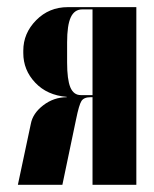

<svg xmlns="http://www.w3.org/2000/svg" viewBox="-20 -515 430 535"><path d="M359.9 -495.1V0H237.8V-244.1H231.9Q213.9 -244.1 207 -233.6Q200.2 -223.1 191.9 -182.1L153.8 0H29.8L65.9 -169.9Q71.3 -199.2 100.6 -221.7Q129.9 -244.1 166 -244.1V-245.1Q111.3 -249.5 78.1 -284.7Q44.9 -319.8 44.9 -367.2V-374Q44.9 -422.4 80.8 -458.7Q116.7 -495.1 168.9 -495.1ZM167 -340.8Q167 -293.5 176 -271.7Q185.1 -250 205.1 -250H237.8V-488.8H209Q187.5 -488.8 177.2 -466.8Q167 -444.8 167 -397Z"/></svg>

Font: Moniqa Black Display
Style: Regular
Weight: 900
Designer: Rajesh Rajput
Foundry: Rajesh Rajput
Version: Version 1.000